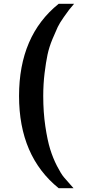

<svg xmlns="http://www.w3.org/2000/svg" viewBox="-20 -769 462 1008"><path d="M80 -265Q80 -582 288 -749H369Q348 -724 343 -718Q338 -712 315.5 -680Q293 -648 283 -627Q273 -606 255.5 -564Q238 -522 229.5 -482Q221 -442 214 -384.5Q207 -327 207 -265Q207 -180 218 -106Q229 -32 243.5 14.5Q258 61 279 102Q300 143 315.5 161.5Q331 180 348 198.5Q365 217 366 219H288Q80 51 80 -265Z"/></svg>

Font: Coval
Style: Bold
Weight: 700
Foundry: Context Ltd
Version: Version 001.000